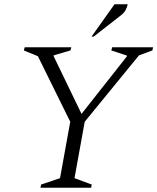

<svg xmlns="http://www.w3.org/2000/svg" viewBox="-20 -882 739 902"><path d="M170 0 173 -15 262 -45 310 -310 158 -618 92 -645 96 -660H315L311 -645L232 -622V-618L363 -347L576 -617V-621L503 -645L507 -660H699L696 -645L633 -622L378 -310L330 -45L411 -15L408 0ZM410 -710 518 -862H580Q577 -847 569.5 -833.5Q562 -820 543 -806L420 -710Z"/></svg>

Font: Spectral Light
Style: Italic
Weight: 300
Italic angle: -10°
Designer: Jean-Baptiste Levee
Foundry: Production Type
Version: Version 2.001